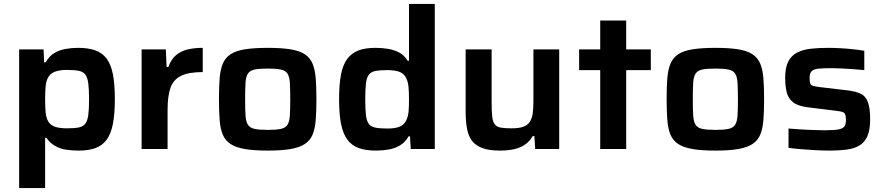

<svg xmlns="http://www.w3.org/2000/svg" viewBox="-20 -763 4526 983"><path d="M78 200V-510H203L206 -444H214Q231 -475 257.5 -491Q284 -507 316 -512.5Q348 -518 380 -518Q431 -518 467 -505.5Q503 -493 525.5 -463.5Q548 -434 558 -383Q568 -332 568 -256Q568 -180 558 -128.5Q548 -77 526 -47.5Q504 -18 469 -5Q434 8 383 8Q347 8 316.5 3Q286 -2 261 -16.5Q236 -31 218 -57H211V200ZM323 -106Q361 -106 383.5 -110.5Q406 -115 417 -130Q428 -145 432 -174.5Q436 -204 436 -255Q436 -306 432 -336Q428 -366 417 -381Q406 -396 383.5 -400.5Q361 -405 323 -405Q283 -405 260 -395.5Q237 -386 226 -366Q216 -348 213.5 -319.5Q211 -291 211 -255Q211 -217 213.5 -189Q216 -161 226 -143Q237 -123 260.5 -114.5Q284 -106 323 -106Z M705 0V-510H829L833 -420H842Q856 -459 880.5 -480Q905 -501 939.5 -509.5Q974 -518 1018 -518V-394Q947 -394 907.5 -375Q868 -356 853 -314Q838 -272 838 -200V0Z M1351 8Q1280 8 1233.5 0Q1187 -8 1160 -26Q1133 -44 1120.5 -74Q1108 -104 1104.5 -149Q1101 -194 1101 -255Q1101 -317 1104.5 -361.5Q1108 -406 1120.5 -436.5Q1133 -467 1160 -485Q1187 -503 1233.5 -510.5Q1280 -518 1351 -518Q1421 -518 1467.5 -510.5Q1514 -503 1541 -485Q1568 -467 1580.5 -436.5Q1593 -406 1596.5 -361.5Q1600 -317 1600 -255Q1600 -194 1596.5 -149Q1593 -104 1580.5 -74Q1568 -44 1541 -26Q1514 -8 1467.5 0Q1421 8 1351 8ZM1350 -98Q1394 -98 1417.5 -103Q1441 -108 1451.5 -124Q1462 -140 1464 -171.5Q1466 -203 1466 -255Q1466 -308 1464 -339.5Q1462 -371 1451.5 -386.5Q1441 -402 1417.5 -407Q1394 -412 1350 -412Q1307 -412 1283.5 -407Q1260 -402 1249.5 -386.5Q1239 -371 1237 -339.5Q1235 -308 1235 -255Q1235 -203 1237 -171.5Q1239 -140 1249.5 -124Q1260 -108 1284 -103Q1308 -98 1350 -98Z M1905 8Q1854 8 1818 -4.5Q1782 -17 1759.5 -46.5Q1737 -76 1726.5 -127Q1716 -178 1716 -254Q1716 -331 1726 -382Q1736 -433 1758.5 -462.5Q1781 -492 1816 -505Q1851 -518 1902 -518Q1938 -518 1969 -512.5Q2000 -507 2025 -493.5Q2050 -480 2067 -452H2074V-743H2206V0H2083L2079 -65H2072Q2055 -35 2028.5 -19Q2002 -3 1970 2.5Q1938 8 1905 8ZM1963 -105Q2005 -105 2027.5 -115Q2050 -125 2060 -147Q2070 -168 2072 -194.5Q2074 -221 2074 -255Q2074 -292 2071.5 -318Q2069 -344 2060 -362Q2050 -385 2027 -394.5Q2004 -404 1962 -404Q1924 -404 1901.5 -399.5Q1879 -395 1868 -380Q1857 -365 1853.5 -335Q1850 -305 1850 -255Q1850 -204 1853.5 -174Q1857 -144 1868 -129Q1879 -114 1902 -109.5Q1925 -105 1963 -105Z M2539 8Q2483 8 2448 -5.5Q2413 -19 2395 -44Q2377 -69 2370.5 -107Q2364 -145 2364 -194V-510H2497V-240Q2497 -194 2500 -166.5Q2503 -139 2513.5 -126Q2524 -113 2544.5 -109.5Q2565 -106 2600 -106Q2637 -106 2659 -114Q2681 -122 2692.5 -139.5Q2704 -157 2707.5 -183.5Q2711 -210 2711 -247V-510H2843V0H2720L2716 -66H2707Q2693 -41 2670.5 -24.5Q2648 -8 2615.5 0Q2583 8 2539 8Z M3053 0V-404H2945V-510H3053V-658H3186V-510H3312V-404H3186V0Z M3643 8Q3572 8 3525.5 0Q3479 -8 3452 -26Q3425 -44 3412.5 -74Q3400 -104 3396.5 -149Q3393 -194 3393 -255Q3393 -317 3396.5 -361.5Q3400 -406 3412.5 -436.5Q3425 -467 3452 -485Q3479 -503 3525.5 -510.5Q3572 -518 3643 -518Q3713 -518 3759.5 -510.5Q3806 -503 3833 -485Q3860 -467 3872.5 -436.5Q3885 -406 3888.5 -361.5Q3892 -317 3892 -255Q3892 -194 3888.5 -149Q3885 -104 3872.5 -74Q3860 -44 3833 -26Q3806 -8 3759.5 0Q3713 8 3643 8ZM3642 -98Q3686 -98 3709.5 -103Q3733 -108 3743.5 -124Q3754 -140 3756 -171.5Q3758 -203 3758 -255Q3758 -308 3756 -339.5Q3754 -371 3743.5 -386.5Q3733 -402 3709.5 -407Q3686 -412 3642 -412Q3599 -412 3575.5 -407Q3552 -402 3541.5 -386.5Q3531 -371 3529 -339.5Q3527 -308 3527 -255Q3527 -203 3529 -171.5Q3531 -140 3541.5 -124Q3552 -108 3576 -103Q3600 -98 3642 -98Z M4229 8Q4196 8 4158 6Q4120 4 4083 1Q4046 -2 4017 -6V-105Q4033 -104 4056 -102Q4079 -100 4104.5 -99Q4130 -98 4155 -97Q4180 -96 4202 -96Q4253 -96 4275.5 -101Q4298 -106 4304.5 -117.5Q4311 -129 4311 -149Q4311 -169 4306.5 -178.5Q4302 -188 4289.5 -191Q4277 -194 4251 -197L4121 -213Q4067 -219 4041.5 -238.5Q4016 -258 4008 -290Q4000 -322 4000 -364Q4000 -418 4016 -448.5Q4032 -479 4061.5 -494Q4091 -509 4131 -513.5Q4171 -518 4219 -518Q4251 -518 4285.5 -516Q4320 -514 4351.5 -510.5Q4383 -507 4405 -503V-404Q4378 -407 4348 -409Q4318 -411 4289.5 -412.5Q4261 -414 4238 -414Q4195 -414 4170.5 -411.5Q4146 -409 4135.5 -398.5Q4125 -388 4125 -364Q4125 -345 4128 -336Q4131 -327 4142.5 -323.5Q4154 -320 4178 -317L4322 -300Q4361 -295 4386 -283.5Q4411 -272 4423 -241.5Q4435 -211 4435 -151Q4435 -97 4420.5 -65Q4406 -33 4379 -17.5Q4352 -2 4314 3Q4276 8 4229 8Z"/></svg>

Font: Saira SemiExpanded SemiBold
Style: Regular
Weight: 600
Width: 6
Designer: Hector Gatti with collaboration of the Omnibus-Type team
Foundry: Omnibus-Type
Version: Version 1.101